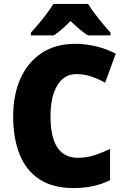

<svg xmlns="http://www.w3.org/2000/svg" viewBox="-20 -947 637 977"><path d="M368 -570Q306 -570 271.5 -512.5Q237 -455 237 -354Q237 -144 377 -144Q420 -144 460 -157Q500 -170 540 -189V-30Q497 -9 451.5 0.5Q406 10 354 10Q249 10 181 -34.5Q113 -79 80 -161Q47 -243 47 -355Q47 -464 84 -547Q121 -630 191.5 -677Q262 -724 363 -724Q413 -724 465.5 -712Q518 -700 569 -674L515 -526Q479 -546 443.5 -558Q408 -570 368 -570ZM428 -927Q449 -893 481.5 -852.5Q514 -812 542 -781V-767H427Q405 -781 384 -799Q363 -817 339 -840Q315 -816 295 -798.5Q275 -781 254 -767H137V-781Q154 -799 176 -825Q198 -851 218.5 -878.5Q239 -906 252 -927Z"/></svg>

Font: Noto Sans SemiCondensed Black
Style: Regular
Weight: 900
Width: 4
Designer: Monotype Design Team
Foundry: Monotype Imaging Inc.
Version: Version 2.013; ttfautohint (v1.8.4.7-5d5b)